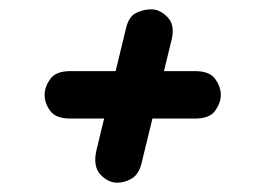

<svg xmlns="http://www.w3.org/2000/svg" viewBox="-20 -474 546 413"><path d="M232 -81Q213 -81 196.5 -98Q180 -115 187 -149L251 -413Q257 -439 273.5 -446.5Q290 -454 305 -454Q324 -454 340.5 -437Q357 -420 349 -388L285 -125Q279 -99 263.5 -90Q248 -81 232 -81ZM131 -219Q100 -219 88 -235.5Q76 -252 76 -270Q76 -287 88 -304Q100 -321 131 -321H400Q431 -321 443 -304Q455 -287 455 -270Q455 -253 443 -236Q431 -219 400 -219Z"/></svg>

Font: Edu TAS Beginner
Style: Bold
Weight: 700
Version: Version 1.003